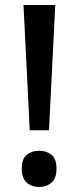

<svg xmlns="http://www.w3.org/2000/svg" viewBox="-20 -734 315 768"><path d="M176 -213H99L74 -714H201ZM67 -59Q67 -99 87 -115Q107 -131 137 -131Q166 -131 186 -115Q206 -99 206 -59Q206 -21 186 -3.5Q166 14 137 14Q107 14 87 -3.5Q67 -21 67 -59Z"/></svg>

Font: Noto Sans Khmer Medium
Style: Regular
Weight: 500
Version: Version 2.003